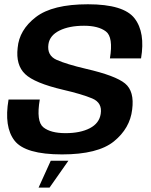

<svg xmlns="http://www.w3.org/2000/svg" viewBox="-20 -700 690 876"><path d="M156 156H206L292 33.5H211.5ZM263 4.5Q426.5 4.5 499.8 -55Q573 -114.5 583 -200Q594 -283.5 550.5 -319.2Q507 -355 372.5 -386Q283 -407 238.2 -427Q193.5 -447 201 -498.5Q207 -538.5 251.2 -560.5Q295.5 -582.5 363.5 -582.5Q429 -582.5 463.2 -556.5Q497.5 -530.5 481.5 -433.5H623.5Q643.5 -552 594 -616.2Q544.5 -680.5 381 -680.5Q219.5 -680.5 143.5 -622Q67.5 -563.5 60.5 -481.5Q51.5 -403.5 94.5 -362.2Q137.5 -321 267.5 -290.5Q354 -270.5 400.8 -250.8Q447.5 -231 439.5 -180.5Q433 -137.5 389.8 -115Q346.5 -92.5 279 -92.5Q211 -92.5 177.8 -119.2Q144.5 -146 161.5 -246H19Q-2.5 -121 46.5 -58.2Q95.5 4.5 263 4.5Z"/></svg>

Font: Anybody UltraCondensed Thin SemiBold
Style: Italic
Weight: 600
Italic angle: -10°
Version: Version 1.111